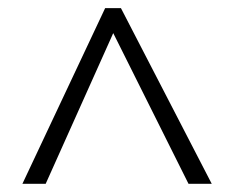

<svg xmlns="http://www.w3.org/2000/svg" viewBox="-20 -732 582 476"><path d="M93.3 -276.4 254.4 -635.7 260.7 -649.9 267.6 -636.2 447.3 -276.4H504.9L279.8 -711.9H240.7L35.6 -276.4Z"/></svg>

Font: Sahel Light
Style: Regular
Weight: 300
Foundry: Saber Rastikerdar (saber.rastikerdar@gmail.com)
Version: Version 3.4.0